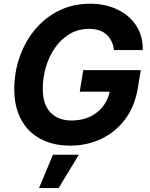

<svg xmlns="http://www.w3.org/2000/svg" viewBox="-20 -757 790 1011"><path d="M349.6 9.8Q258.8 9.8 192.6 -25.9Q126.5 -61.5 90.8 -128.2Q55.2 -194.8 55.2 -286.6Q55.2 -376 83.5 -457Q111.8 -538.1 164.3 -601.3Q216.8 -664.6 290.3 -700.9Q363.8 -737.3 454.1 -737.3Q534.7 -737.3 598.1 -707Q661.6 -676.8 697.5 -621.8Q733.4 -566.9 731.4 -493.2H580.1Q573.7 -545.4 540.8 -575.2Q507.8 -605 450.2 -605Q391.6 -605 345.9 -577.6Q300.3 -550.3 269 -504.6Q237.8 -459 221.4 -403.1Q205.1 -347.2 205.1 -290Q205.1 -208.5 245.1 -165.5Q285.2 -122.6 356.4 -122.6Q436 -122.6 489.7 -164.6Q543.5 -206.5 557.6 -274.4H399.9L418.5 -387.7H721.2L705.6 -292Q689.5 -196.8 639.2 -129.4Q588.9 -62 513.9 -26.1Q439 9.8 349.6 9.8ZM185.5 233.4 258.8 57.6H395L288.6 233.4Z"/></svg>

Font: Inter
Style: Bold Italic
Weight: 700
Italic angle: -9.39999°
Designer: Rasmus Andersson
Foundry: rsms
Version: Version 4.001;git-9221beed3